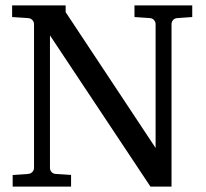

<svg xmlns="http://www.w3.org/2000/svg" viewBox="-20 -691 761 711"><path d="M636.2 -624Q625.5 -623 620.4 -616.2Q615.2 -609.4 615.2 -602.1V0H537.1L165 -560.1V-68.8Q165 -61.5 170.2 -54.7Q175.3 -47.9 186 -46.9L243.2 -43V0H26.9V-43L84 -46.9Q94.7 -47.9 100.3 -54.7Q106 -61.5 106 -68.8V-602.1Q106 -609.4 100.3 -616.2Q94.7 -623 84 -624L24.9 -627.9V-670.9H223.1V-646L556.2 -143.1V-602.1Q556.2 -609.4 550.8 -616.2Q545.4 -623 535.2 -624L478 -627.9V-670.9H691.9V-627.9Z"/></svg>

Font: BabelStone Ogham Bound
Style: Regular
Weight: 400
Designer: Andrew West
Foundry: BabelStone
Version: Version 2.02 March 14, 2022